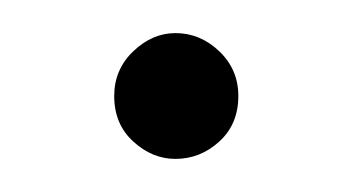

<svg xmlns="http://www.w3.org/2000/svg" viewBox="-20 -339 206 116"><path d="M124 -281Q124 -297 112.5 -308Q101 -319 86 -319Q72 -319 60.5 -308Q49 -297 49 -281Q49 -264 60.5 -253.5Q72 -243 86 -243Q101 -243 112.5 -253.5Q124 -264 124 -281Z"/></svg>

Font: Josefin Slab Thin Medium
Style: Regular
Weight: 500
Version: Version 2.000